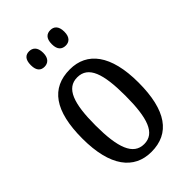

<svg xmlns="http://www.w3.org/2000/svg" viewBox="-227 -827 919 919"><g transform="rotate(-45 232.0 -367.5)"><path d="M301 -640C323 -640 343 -653 343 -692C343 -732 323 -745 301 -745C277 -745 258 -732 258 -692C258 -653 277 -640 301 -640ZM157 -640C179 -640 200 -653 200 -692C200 -732 179 -745 157 -745C134 -745 116 -732 116 -692C116 -653 134 -640 157 -640ZM231 10C356 10 422 -81 422 -269C422 -456 350 -546 234 -546C107 -546 42 -456 42 -269C42 -81 114 10 231 10ZM233 -41C159 -41 131 -119 131 -269C131 -418 158 -494 232 -494C307 -494 333 -418 333 -269C333 -119 307 -41 233 -41Z"/></g></svg>

Font: Noto Serif Georgian ExtraCondensed
Style: Regular
Weight: 400
Width: 2
Designer: Monotype Design Team, Akaki Razmadze
Foundry: Google LLC
Version: Version 2.003